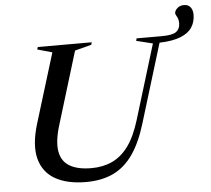

<svg xmlns="http://www.w3.org/2000/svg" viewBox="-58 -918 1091 991"><g transform="rotate(-5 488.0 -422.0)"><path d="M234.5 -290Q210 -208.5 219.5 -157.2Q229 -106 270.5 -82Q312 -58 382.5 -58Q442 -58 489.8 -80Q537.5 -102 573.8 -151.2Q610 -200.5 635.5 -283.5L754 -671.5L669 -692.5L672.5 -705H801.5Q858.5 -705 878.2 -719.8Q898 -734.5 898 -763.5Q898 -784.5 890 -797.8Q882 -811 882 -816Q882 -830 896 -842.5Q910 -855 931 -855Q953 -855 964.5 -840Q976 -825 976 -801.5Q976 -764 957.2 -735.5Q938.5 -707 897.2 -690.8Q856 -674.5 788.5 -672.5L663 -262Q634 -166.5 591.5 -106Q549 -45.5 489.2 -17.2Q429.5 11 349 11Q251.5 11 189.2 -24.2Q127 -59.5 108.2 -130.8Q89.5 -202 122 -309.5L233 -671L156.5 -692.5L160.5 -705H440L436.5 -692.5L350.5 -670Z"/></g></svg>

Font: Newsreader 60pt Medium
Style: Italic
Weight: 500
Italic angle: -17°
Designer: Hugues Gentile
Foundry: Production Type
Version: Version 1.003